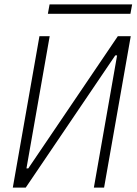

<svg xmlns="http://www.w3.org/2000/svg" viewBox="-20 -859 626 879"><path d="M38.6 0 160.6 -693.4H207.5L101.1 -87.9H109.4L519.5 -693.4H578.6L456.5 0H409.7L516.1 -605.5H507.8L97.7 0ZM199.2 -795.9 207 -838.9H585L577.1 -795.9Z"/></svg>

Font: Cascadia Code NF ExtraLight
Style: Italic
Weight: 200
Italic angle: -10°
Monospace: yes
Designer: Aaron Bell
Foundry: Saja Typeworks
Version: Version 2404.023; ttfautohint (v1.8.4)